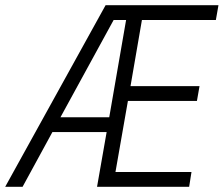

<svg xmlns="http://www.w3.org/2000/svg" viewBox="-57 -720 862 740"><path d="M-37 0H30L145 -211H354L317 0H672L681 -57H388L436 -331H702L712 -388H446L490 -643H775L785 -700H350ZM176 -268 381 -643H429L364 -268Z"/></svg>

Font: Fixel Text 20240404 Light
Style: Italic
Weight: 300
Width: 4
Italic angle: -10°
Designer: AlfaBravo + MacPaw
Foundry: Kyrylo Tkachov, Marchela Mozhyna, Serhii Makarenko, Maria Weinstein, Zakhar Kryvoshyya
Version: Version 1.211;Glyphs 3.2 (3225)